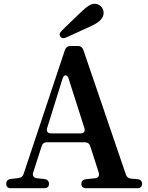

<svg xmlns="http://www.w3.org/2000/svg" viewBox="-20 -992 784 1019"><path d="M300 -798C307 -789 317 -787 331 -793C375 -813 422 -834 469 -856C516 -878 530 -902 530 -924C530 -950 508 -972 483 -972C463 -972 445 -961 409 -927C395 -913 376 -895 358 -878L332 -853L306 -827C295 -816 294 -807 300 -798ZM38 7H215C231 7 240 -1 240 -16C240 -31 231 -40 216 -42L176 -46C159 -48 151 -60 156 -76L201 -216C205 -230 215 -237 229 -237H430C444 -237 455 -230 459 -216L504 -76C509 -59 502 -48 485 -46L436 -41C421 -39 412 -31 412 -16C412 -1 421 7 437 7H709C725 7 734 -1 734 -16C734 -31 725 -40 710 -41L676 -44C662 -45 652 -53 648 -66L422 -728C417 -741 408 -748 394 -748H354C340 -748 330 -741 325 -728L105 -68C101 -55 92 -49 78 -47L36 -42C21 -40 13 -31 13 -16C13 -1 22 7 38 7ZM230 -312 312 -575C319 -598 337 -598 344 -575L428 -312C433 -295 425 -284 407 -284H251C233 -284 225 -295 230 -312Z"/></svg>

Font: 寒蝉锦书宋Pro Soft
Style: Regular
Weight: 700
Designer: 寒蝉锦书宋{Warren} 思源宋体{Ryoko NISHIZUKA 西塚涼子 (kana & ideographs); Frank Grießhammer (Latin, Greek & Cyrillic); Wenlong ZHANG 
Foundry: Adobe & ChillType
Version: Version 2.000;Glyphs 3.1.1 (3135)